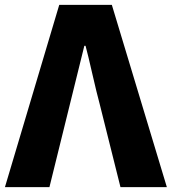

<svg xmlns="http://www.w3.org/2000/svg" viewBox="-29 -764 701 784"><path d="M-8.8 0 212.9 -744.1H427.7L652.3 0H462.9L377.9 -339.8Q366.2 -382.8 348.1 -461.9Q330.1 -541 320.3 -577.1H315.4Q309.6 -555.7 256.8 -339.8L172.9 0Z"/></svg>

Font: Bpmf Zihi Sans Heavy
Style: Heavy
Weight: 900
Foundry: But Ko
Version: Version 1.320